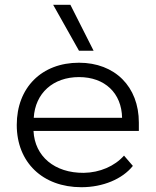

<svg xmlns="http://www.w3.org/2000/svg" viewBox="-20 -772 650 802"><path d="M310 -560H371L274 -752H202ZM50 -250C50 -94 158 10 320 10C410 10 491 -24 535 -79L498 -122C459 -78 397 -51 330 -50C208 -49 125 -119 120 -225H560V-260C560 -410 460 -510 310 -510C154 -510 50 -406 50 -250ZM121 -280C127 -383 202 -450 310 -450C418 -450 488 -383 490 -280Z"/></svg>

Font: Gully Light
Style: Regular
Weight: 300
Designer: jaikishan Patel
Foundry: MagicType
Version: Version 1.000;Glyphs 3.2 (3242)